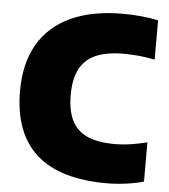

<svg xmlns="http://www.w3.org/2000/svg" viewBox="-54 -798 755 857"><g transform="rotate(5 324.0 -370.0)"><path d="M454.5 10Q352.5 10 274 -12.8Q195.5 -35.5 142.2 -82.2Q89 -129 61.8 -200.2Q34.5 -271.5 34.5 -368Q34.5 -491 84 -576.2Q133.5 -661.5 229 -705.8Q324.5 -750 462.5 -750Q504.5 -750 544.2 -746.2Q584 -742.5 621 -734.5V-558.5Q588.5 -565 553.8 -568.8Q519 -572.5 481.5 -572.5Q405 -572.5 356.5 -551.2Q308 -530 284.8 -485.2Q261.5 -440.5 261.5 -370Q261.5 -298.5 284 -253.8Q306.5 -209 354 -188.2Q401.5 -167.5 476.5 -167.5Q512.5 -167.5 549.2 -173.2Q586 -179 621 -188V-12Q586.5 -2 542.2 4Q498 10 454.5 10Z"/></g></svg>

Font: Encode Sans Condensed Thin Black
Style: Regular
Weight: 900
Version: Version 3.002